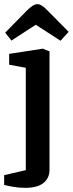

<svg xmlns="http://www.w3.org/2000/svg" viewBox="-27 -736 350 923"><path d="M95 167Q63 167 35.5 162Q8 157 -7 153V106L97 82V-410L17 -425V-477L179 -502L211 -489V81Q211 120 182 143.5Q153 167 95 167ZM264 -540 145 -617 28 -541 -2 -579 101 -684Q115 -698 128 -707Q141 -716 153 -716Q163 -716 174 -709Q185 -702 196 -691L303 -583Z"/></svg>

Font: Faustina SemiBold
Style: Regular
Weight: 600
Designer: Alfonso Garcia
Foundry: http://www.omnibus-type.com
Version: Version 1.200